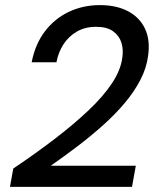

<svg xmlns="http://www.w3.org/2000/svg" viewBox="-20 -732 630 752"><path d="M19 0 32 -72Q120 -131 195 -188.5Q270 -246 327.5 -300.5Q385 -355 419 -406.5Q453 -458 459 -506Q464 -538 455.5 -565Q447 -592 423 -609.5Q399 -627 356 -627Q313 -627 280.5 -608Q248 -589 228 -557.5Q208 -526 201 -488H104Q118 -560 156.5 -610Q195 -660 250.5 -686Q306 -712 371 -712Q436 -712 481.5 -688Q527 -664 548 -619.5Q569 -575 560 -513Q554 -466 530 -419.5Q506 -373 468.5 -328.5Q431 -284 383.5 -241.5Q336 -199 284 -159.5Q232 -120 179 -83H512L497 0Z"/></svg>

Font: DM Sans 11pt Medium
Style: Italic
Weight: 500
Italic angle: -10°
Version: Version 4.004;gftools[0.9.30]